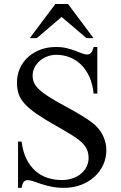

<svg xmlns="http://www.w3.org/2000/svg" viewBox="-20 -909 596 945"><path d="M503.4 -168.9Q503.4 -131.3 488 -97.7Q472.7 -64 444.8 -38.8Q417 -13.7 378.7 1Q340.3 15.6 294.4 15.6Q260.7 15.6 232.9 9.8Q205.1 3.9 183.1 -3.4Q161.1 -10.7 144.5 -16.6Q127.9 -22.5 116.2 -22.5Q104.5 -22.5 97.2 -14.2Q89.8 -5.9 86.4 15.6H68.8V-211.9H86.4Q92.8 -160.6 111.1 -124.8Q129.4 -88.9 156 -66.2Q182.6 -43.5 215.6 -33.2Q248.5 -22.9 283.7 -22.9Q314 -22.9 338.6 -31.7Q363.3 -40.5 380.4 -55.4Q397.5 -70.3 406.7 -89.8Q416 -109.4 416 -131.3Q416 -155.8 407.5 -174.3Q398.9 -192.9 379.9 -210.2Q360.8 -227.5 330.3 -246.3Q299.8 -265.1 256.3 -289.6Q197.3 -322.8 159.7 -348.9Q122.1 -375 100.6 -399.2Q79.1 -423.3 71.3 -448Q63.5 -472.7 63.5 -503.4Q63.5 -538.6 76.9 -570.1Q90.3 -601.6 115.5 -625.5Q140.6 -649.4 176.3 -663.6Q211.9 -677.7 256.3 -677.7Q285.2 -677.7 308.8 -671.9Q332.5 -666 351.1 -658.9Q369.6 -651.9 384 -646.2Q398.4 -640.6 409.2 -640.6Q420.4 -640.6 428 -648.7Q435.5 -656.7 440.9 -677.7H459V-448.2H440.9Q436 -495.1 419.9 -530.8Q403.8 -566.4 379.2 -590.6Q354.5 -614.7 323.2 -627Q292 -639.2 256.8 -639.2Q232.9 -639.2 211.7 -630.9Q190.4 -622.6 174.8 -608.6Q159.2 -594.7 149.9 -576.2Q140.6 -557.6 140.6 -537.1Q140.6 -517.6 147.9 -501.2Q155.3 -484.9 173.8 -467.5Q192.4 -450.2 224.4 -430.2Q256.3 -410.2 305.2 -383.8Q352.5 -358.4 383.5 -339.1Q414.6 -319.8 432.1 -306.6Q465.8 -281.7 484.6 -245.8Q503.4 -210 503.4 -168.9ZM405.8 -721.2 283.2 -825.7 161.1 -721.2H126.5L252.4 -889.2H314.9L440.4 -721.2Z"/></svg>

Font: Doulos SIL Eur
Style: Regular
Weight: 400
Designer: Walt Agee, Victor Gaultney, Peter Martin, Debbi Hosken, Becca Hirsbrunner
Foundry: SIL International
Version: Version 5.000